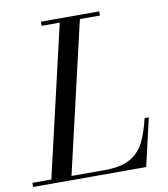

<svg xmlns="http://www.w3.org/2000/svg" viewBox="-129 -821 782 892"><g transform="rotate(-10 262.5 -375.0)"><path d="M40 0 214 -750H309L135 0ZM-45 0V-19.5H295Q373.5 -19.5 417.2 -44.5Q461 -69.5 483.5 -115.5Q506 -161.5 520.5 -225H540.5L488.5 0ZM124 -730.5V-750H399V-730.5Z"/></g></svg>

Font: Bodoni Moda SC 11pt
Style: Italic
Weight: 400
Italic angle: -13°
Version: Version 2.005